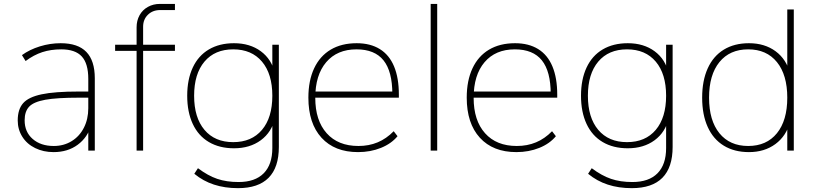

<svg xmlns="http://www.w3.org/2000/svg" viewBox="-20 -767 4159 978"><path d="M70.3 -153.3Q70.3 -210 97.7 -241.2Q125 -272.5 191.9 -286.6Q258.8 -300.8 381.8 -300.8H442.4V-269.5H382.8Q269.5 -269.5 210.4 -258.8Q151.4 -248 128.4 -223.6Q105.5 -199.2 105.5 -154.3Q105.5 -94.7 146.5 -59.1Q187.5 -23.4 253.9 -23.4Q304.7 -23.4 344.7 -47.9Q384.8 -72.3 407.2 -116.2Q429.7 -160.2 429.7 -215.8V-365.2Q429.7 -443.4 396.5 -479.5Q363.3 -515.6 292 -515.6Q239.3 -515.6 195.8 -501.5Q152.3 -487.3 110.4 -456.1L91.8 -486.3Q130.9 -514.6 183.1 -530.8Q235.4 -546.9 289.1 -546.9Q377 -546.9 419.9 -502.4Q462.9 -458 462.9 -368.2V0H429.7V-129.9H444.3Q426.8 -67.4 376 -29.8Q325.2 7.8 252.9 7.8Q201.2 7.8 159.2 -12.7Q117.2 -33.2 93.8 -70.3Q70.3 -107.4 70.3 -153.3Z M675.8 -507.8H566.4V-539.1H681.6L675.8 -529.3V-627.9Q675.8 -662.1 690.9 -689.5Q706.1 -716.8 733.4 -731.9Q760.7 -747.1 794.9 -747.1H871.1V-715.8H795.9Q757.8 -715.8 733.4 -691.9Q709 -668 709 -630.9V-525.4L700.2 -539.1H871.1V-507.8H709V0H675.8Z M969.7 118.2 988.3 89.8Q1039.1 127.9 1086.4 144Q1133.8 160.2 1195.3 160.2Q1279.3 160.2 1323.2 115.7Q1367.2 71.3 1367.2 -12.7V-166H1380.9Q1364.3 -93.8 1308.6 -52.7Q1252.9 -11.7 1171.9 -11.7Q1097.7 -11.7 1043.9 -43.5Q990.2 -75.2 961.9 -135.7Q933.6 -196.3 933.6 -279.3Q933.6 -362.3 961.9 -422.9Q990.2 -483.4 1043.9 -515.1Q1097.7 -546.9 1171.9 -546.9Q1252.9 -546.9 1308.6 -505.9Q1364.3 -464.8 1380.9 -391.6H1367.2V-539.1H1400.4V-18.6Q1400.4 85.9 1348.1 138.7Q1295.9 191.4 1192.4 191.4Q1125 191.4 1069.8 173.3Q1014.6 155.3 969.7 118.2ZM1367.2 -279.3Q1367.2 -390.6 1314.5 -453.1Q1261.7 -515.6 1168 -515.6Q1074.2 -515.6 1021.5 -453.1Q968.8 -390.6 968.8 -279.3Q968.8 -168 1021.5 -105.5Q1074.2 -43 1168 -43Q1261.7 -43 1314.5 -105.5Q1367.2 -168 1367.2 -279.3Z M1550.8 -269.5Q1550.8 -356.4 1580.1 -418.9Q1609.4 -481.4 1664.6 -514.2Q1719.7 -546.9 1796.9 -546.9Q1866.2 -546.9 1914.6 -517.1Q1962.9 -487.3 1987.3 -428.7Q2011.7 -370.1 2011.7 -285.2V-269.5H1568.4V-300.8H1999L1978.5 -288.1Q1978.5 -403.3 1933.6 -459.5Q1888.7 -515.6 1795.9 -515.6Q1697.3 -515.6 1641.6 -450.2Q1585.9 -384.8 1585.9 -268.6Q1585.9 -153.3 1644 -88.4Q1702.1 -23.4 1805.7 -23.4Q1859.4 -23.4 1903.8 -42Q1948.2 -60.5 1985.4 -98.6L2004.9 -73.2Q1973.6 -35.2 1920.4 -13.7Q1867.2 7.8 1803.7 7.8Q1684.6 7.8 1617.7 -65.4Q1550.8 -138.7 1550.8 -269.5Z M2173.8 -747.1H2207V0H2173.8Z M2357.4 -269.5Q2357.4 -356.4 2386.7 -418.9Q2416 -481.4 2471.2 -514.2Q2526.4 -546.9 2603.5 -546.9Q2672.9 -546.9 2721.2 -517.1Q2769.5 -487.3 2793.9 -428.7Q2818.4 -370.1 2818.4 -285.2V-269.5H2375V-300.8H2805.7L2785.2 -288.1Q2785.2 -403.3 2740.2 -459.5Q2695.3 -515.6 2602.5 -515.6Q2503.9 -515.6 2448.2 -450.2Q2392.6 -384.8 2392.6 -268.6Q2392.6 -153.3 2450.7 -88.4Q2508.8 -23.4 2612.3 -23.4Q2666 -23.4 2710.4 -42Q2754.9 -60.5 2792 -98.6L2811.5 -73.2Q2780.3 -35.2 2727.1 -13.7Q2673.8 7.8 2610.4 7.8Q2491.2 7.8 2424.3 -65.4Q2357.4 -138.7 2357.4 -269.5Z M2975.6 118.2 2994.1 89.8Q3044.9 127.9 3092.3 144Q3139.6 160.2 3201.2 160.2Q3285.2 160.2 3329.1 115.7Q3373 71.3 3373 -12.7V-166H3386.7Q3370.1 -93.8 3314.5 -52.7Q3258.8 -11.7 3177.7 -11.7Q3103.5 -11.7 3049.8 -43.5Q2996.1 -75.2 2967.8 -135.7Q2939.5 -196.3 2939.5 -279.3Q2939.5 -362.3 2967.8 -422.9Q2996.1 -483.4 3049.8 -515.1Q3103.5 -546.9 3177.7 -546.9Q3258.8 -546.9 3314.5 -505.9Q3370.1 -464.8 3386.7 -391.6H3373V-539.1H3406.2V-18.6Q3406.2 85.9 3354 138.7Q3301.8 191.4 3198.2 191.4Q3130.9 191.4 3075.7 173.3Q3020.5 155.3 2975.6 118.2ZM3373 -279.3Q3373 -390.6 3320.3 -453.1Q3267.6 -515.6 3173.8 -515.6Q3080.1 -515.6 3027.3 -453.1Q2974.6 -390.6 2974.6 -279.3Q2974.6 -168 3027.3 -105.5Q3080.1 -43 3173.8 -43Q3267.6 -43 3320.3 -105.5Q3373 -168 3373 -279.3Z M3556.6 -269.5Q3556.6 -356.4 3585 -418.9Q3613.3 -481.4 3667 -514.2Q3720.7 -546.9 3794.9 -546.9Q3875 -546.9 3930.7 -505.9Q3986.3 -464.8 4004.9 -391.6H3990.2V-718.8H4023.4V0H3990.2V-147.5H4004.9Q3985.4 -74.2 3929.7 -33.2Q3874 7.8 3794.9 7.8Q3720.7 7.8 3667 -24.9Q3613.3 -57.6 3585 -120.1Q3556.6 -182.6 3556.6 -269.5ZM3990.2 -269.5Q3990.2 -385.7 3937.5 -450.7Q3884.8 -515.6 3791 -515.6Q3697.3 -515.6 3644.5 -450.7Q3591.8 -385.7 3591.8 -269.5Q3591.8 -153.3 3644.5 -88.4Q3697.3 -23.4 3791 -23.4Q3884.8 -23.4 3937.5 -88.4Q3990.2 -153.3 3990.2 -269.5Z"/></svg>

Font: Min Sans VF VF
Style: Regular
Weight: 400
Designer: Jinseong-Kim, NotoSansCJK, Nunito
Foundry: Jinseong-Kim
Version: Version 1.420;Glyphs 3.1.2 (3151)